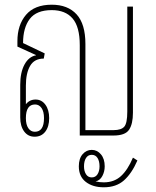

<svg xmlns="http://www.w3.org/2000/svg" viewBox="-20 -576 663 816"><path d="M127 5Q99 5 82.5 -17.5Q66 -40 66 -77V-216Q66 -268 84 -301.5Q102 -335 133 -341V-342L54 -378V-401Q54 -470 90.5 -513Q127 -556 200 -556Q268 -556 305.5 -515Q343 -474 343 -389V-23H463Q495 -23 508 -37.5Q521 -52 521 -102V-548H545V-97Q545 -49 528.5 -24.5Q512 0 462 0H319V-384Q319 -462 288.5 -497.5Q258 -533 200 -533Q135 -533 106.5 -495.5Q78 -458 78 -393L170 -349L166 -327Q126 -327 108 -296Q90 -265 90 -212V-133Q106 -153 131 -153Q157 -153 173 -131Q189 -109 189 -74Q189 -38 172.5 -16.5Q156 5 127 5ZM128 -16Q167 -16 167 -74Q167 -102 156.5 -117Q146 -132 129 -132Q90 -132 90 -74Q90 -46 100.5 -31Q111 -16 128 -16ZM421 220Q374 220 344.5 197Q315 174 315 131Q315 98 331 79.5Q347 61 370 61Q393 61 409 80Q425 99 425 131Q425 153 415 172Q405 191 386 195Q394 197 403.5 198Q413 199 421 199Q465 199 494 172.5Q523 146 545 94L564 106Q540 161 507 190.5Q474 220 421 220ZM370 178Q386 178 394.5 164.5Q403 151 403 131Q403 109 394.5 95.5Q386 82 370 82Q354 82 345.5 95.5Q337 109 337 131Q337 151 345.5 164.5Q354 178 370 178Z"/></svg>

Font: Noto Sans Thai Looped ExtraCondensed Thin
Style: Regular
Weight: 100
Width: 2
Designer: Sasikarn Vongin, Ben Mitchell
Foundry: The Fontpad Ltd
Version: Version 1.001; ttfautohint (v1.8.4.7-5d5b)